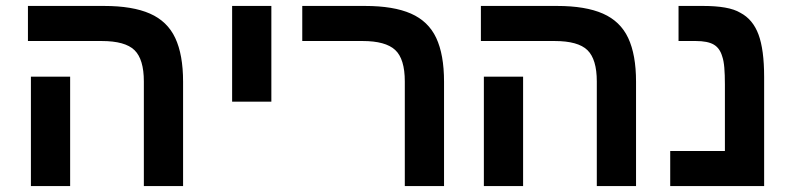

<svg xmlns="http://www.w3.org/2000/svg" viewBox="-20 -626 2671 646"><path d="M596 0H464V-352Q464 -426.6 432.5 -457.3Q401 -488 322 -488H74V-606H330Q426 -606 484.6 -580.2Q543.2 -554.4 569.6 -498.2Q596 -442 596 -351ZM216 -368V0H84V-368Z M761 -284V-606H893V-284Z M1474 0H1342V-351.9Q1342 -428 1309.5 -458Q1277 -488 1200 -488H997V-606H1208Q1304 -606 1362.6 -580.3Q1421.2 -554.6 1447.6 -498.6Q1474 -442.5 1474 -351Z M2120 0H1988V-352Q1988 -426.6 1956.5 -457.3Q1925 -488 1846 -488H1598V-606H1854Q1950 -606 2008.6 -580.2Q2067.2 -554.4 2093.6 -498.2Q2120 -442 2120 -351ZM1740 -368V0H1608V-368Z M2551 0H2235V-118H2419V-342Q2419 -375 2417 -398.5Q2415 -422 2410 -436Q2402 -464 2381.5 -476Q2361 -488 2321 -488H2263V-606H2346Q2388 -606 2419.5 -600.5Q2451 -595 2471 -583Q2513 -561 2532 -510Q2551 -459 2551 -367Z"/></svg>

Font: Noto Sans Hebrew Droid
Style: Regular
Weight: 400
Designer: Monotype Design Team
Foundry: Monotype Imaging Inc.
Version: Version 1.100